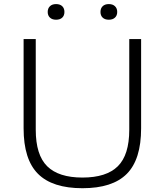

<svg xmlns="http://www.w3.org/2000/svg" viewBox="-20 -936 827 964"><path d="M394 9Q243 9 170.8 -63.2Q98.5 -135.5 98.5 -291.5V-740H159.5V-284.5Q159.5 -158 217 -101.2Q274.5 -44.5 394 -44.5Q514 -44.5 571.5 -101.2Q629 -158 629 -284.5V-740H688.5V-291.5Q688.5 -135.5 616.8 -63.2Q545 9 394 9ZM526.5 -837Q506.5 -837 495.5 -847.5Q484.5 -858 484.5 -876Q484.5 -894 495.5 -904.8Q506.5 -915.5 526.5 -915.5Q546 -915.5 557.2 -904.8Q568.5 -894 568.5 -876Q568.5 -858 557.2 -847.5Q546 -837 526.5 -837ZM261.5 -837Q242 -837 230.8 -847.5Q219.5 -858 219.5 -876Q219.5 -894 230.8 -904.8Q242 -915.5 261.5 -915.5Q281.5 -915.5 292.5 -904.8Q303.5 -894 303.5 -876Q303.5 -858 292.5 -847.5Q281.5 -837 261.5 -837Z"/></svg>

Font: Encode Sans Expanded Light
Style: Regular
Weight: 300
Width: 7
Designer: Multiple Designers
Foundry: Impallari Type
Version: Version 3.000; ttfautohint (v1.8.3) -l 8 -r 50 -G 200 -x 14 